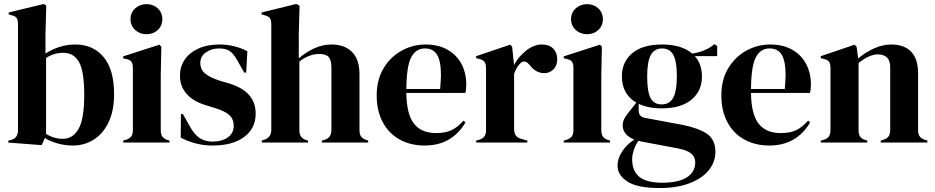

<svg xmlns="http://www.w3.org/2000/svg" viewBox="-20 -721 4729 971"><path d="M22 0V-10L32 -12Q71 -21 71 -62V-209V-597Q71 -619 64.5 -629.5Q58 -640 38 -644L24 -648V-658L202 -701L214 -692L210 -551V-450Q243 -472 282 -484Q321 -496 361 -496Q450 -496 503.5 -433Q557 -370 557 -245Q557 -161 529 -102.5Q501 -44 453.5 -14.5Q406 15 348 15Q311 15 273.5 5Q236 -5 207 -23L191 13ZM406 -241Q406 -361 379.5 -407.5Q353 -454 300 -454Q253 -454 213 -428V-44Q252 -19 298 -19Q349 -19 377.5 -69.5Q406 -120 406 -241Z M640 -624Q640 -657 663.5 -678.5Q687 -700 721 -700Q755 -700 778 -678.5Q801 -657 801 -624Q801 -591 778 -569.5Q755 -548 721 -548Q687 -548 663.5 -569.5Q640 -591 640 -624ZM603 -10 617 -14Q636 -20 644 -31.5Q652 -43 652 -64V-210V-258V-377Q652 -399 644.5 -409Q637 -419 617 -423L603 -426V-436L786 -495L796 -485L793 -343V-210V-63Q793 -42 801 -30.5Q809 -19 827 -13L837 -10V0H603Z M894 -25 895 -144H905L939 -84Q961 -43 988 -24Q1015 -5 1055 -5Q1103 -5 1132.5 -26.5Q1162 -48 1162 -84Q1162 -118 1140.5 -138.5Q1119 -159 1063 -176L1021 -189Q959 -207 924.5 -245.5Q890 -284 890 -338Q890 -383 913.5 -418.5Q937 -454 982.5 -475Q1028 -496 1091 -496Q1165 -496 1231 -462L1225 -354H1215L1180 -416Q1160 -451 1141 -463.5Q1122 -476 1087 -476Q1050 -476 1021.5 -456Q993 -436 993 -403Q993 -370 1017 -349.5Q1041 -329 1094 -312L1139 -299Q1209 -277 1241 -239Q1273 -201 1273 -146Q1273 -72 1215 -28.5Q1157 15 1054 15Q971 15 894 -25Z M1304 -10 1316 -14Q1352 -26 1352 -64V-210V-598Q1352 -619 1345 -629Q1338 -639 1318 -644L1303 -648V-658L1479 -701L1495 -692L1491 -551V-426Q1574 -496 1656 -496Q1723 -496 1760.5 -458Q1798 -420 1798 -345V-210V-63Q1798 -42 1806 -30.5Q1814 -19 1834 -13L1842 -10V0H1608V-10L1620 -13Q1639 -19 1647.5 -31.5Q1656 -44 1656 -64V-210V-378Q1656 -417 1642.5 -432.5Q1629 -448 1595 -448Q1543 -448 1494 -410V-210V-62Q1494 -42 1502.5 -30Q1511 -18 1530 -12L1538 -10V0H1304Z M2324 -111 2334 -102Q2302 -46 2250 -15.5Q2198 15 2128 15Q2056 15 2001 -15.5Q1946 -46 1915.5 -103.5Q1885 -161 1885 -239Q1885 -318 1920 -376Q1955 -434 2011.5 -465Q2068 -496 2132 -496Q2196 -496 2242.5 -470Q2289 -444 2313.5 -398Q2338 -352 2338 -294Q2338 -266 2333 -251H2035Q2036 -145 2073 -96.5Q2110 -48 2185 -48Q2233 -48 2264 -63Q2295 -78 2324 -111ZM2035 -271H2206Q2210 -323 2210 -341Q2210 -412 2190.5 -444Q2171 -476 2129 -476Q2083 -476 2059.5 -431Q2036 -386 2035 -271Z M2388 -10 2403 -14Q2422 -20 2430 -31.5Q2438 -43 2438 -63V-210V-266V-376Q2438 -398 2430 -408.5Q2422 -419 2403 -423L2388 -427V-437L2560 -495L2570 -485L2579 -399V-391Q2601 -434 2640.5 -465Q2680 -496 2720 -496Q2757 -496 2777.5 -475.5Q2798 -455 2798 -422Q2798 -389 2779 -370Q2760 -351 2732 -351Q2690 -351 2658 -393L2656 -395Q2644 -410 2631 -410Q2619 -410 2609 -398Q2594 -384 2580 -348V-210V-69Q2580 -48 2588.5 -36Q2597 -24 2615 -19L2647 -10V0H2388Z M2868 -624Q2868 -657 2891.5 -678.5Q2915 -700 2949 -700Q2983 -700 3006 -678.5Q3029 -657 3029 -624Q3029 -591 3006 -569.5Q2983 -548 2949 -548Q2915 -548 2891.5 -569.5Q2868 -591 2868 -624ZM2831 -10 2845 -14Q2864 -20 2872 -31.5Q2880 -43 2880 -64V-210V-258V-377Q2880 -399 2872.5 -409Q2865 -419 2845 -423L2831 -426V-436L3014 -495L3024 -485L3021 -343V-210V-63Q3021 -42 3029 -30.5Q3037 -19 3055 -13L3065 -10V0H2831Z M3607 -437H3494Q3530 -397 3530 -334Q3530 -261 3477 -217Q3424 -173 3327 -173Q3258 -173 3210 -196V-162Q3210 -131 3241 -125L3429 -90Q3511 -74 3554.5 -45Q3598 -16 3598 47Q3598 97 3565.5 138.5Q3533 180 3469 205Q3405 230 3316 230Q3204 230 3153.5 197.5Q3103 165 3103 116Q3103 80 3127 44Q3151 8 3188 -15Q3158 -27 3143.5 -45.5Q3129 -64 3129 -87Q3129 -105 3138 -122Q3147 -139 3165 -160L3198 -202Q3162 -223 3143.5 -256.5Q3125 -290 3125 -334Q3125 -408 3177.5 -452Q3230 -496 3328 -496Q3427 -496 3481 -450Q3551 -461 3593 -498L3607 -488ZM3403 -336Q3403 -411 3385 -443.5Q3367 -476 3328 -476Q3290 -476 3271.5 -443Q3253 -410 3253 -334Q3253 -258 3270 -225.5Q3287 -193 3326 -193Q3366 -193 3384.5 -226.5Q3403 -260 3403 -336ZM3209 -9Q3195 10 3186 36Q3177 62 3177 84Q3177 144 3213.5 173.5Q3250 203 3329 203Q3411 203 3453.5 176Q3496 149 3496 100Q3496 72 3475 55Q3454 38 3406 29L3225 -5Q3215 -7 3209 -9Z M4067 -111 4077 -102Q4045 -46 3993 -15.5Q3941 15 3871 15Q3799 15 3744 -15.5Q3689 -46 3658.5 -103.5Q3628 -161 3628 -239Q3628 -318 3663 -376Q3698 -434 3754.5 -465Q3811 -496 3875 -496Q3939 -496 3985.5 -470Q4032 -444 4056.5 -398Q4081 -352 4081 -294Q4081 -266 4076 -251H3778Q3779 -145 3816 -96.5Q3853 -48 3928 -48Q3976 -48 4007 -63Q4038 -78 4067 -111ZM3778 -271H3949Q3953 -323 3953 -341Q3953 -412 3933.5 -444Q3914 -476 3872 -476Q3826 -476 3802.5 -431Q3779 -386 3778 -271Z M4131 -10 4145 -14Q4164 -19 4172 -31Q4180 -43 4180 -63V-210V-265V-376Q4180 -398 4173 -408.5Q4166 -419 4146 -423L4131 -427V-437L4302 -495L4312 -485L4320 -425Q4357 -457 4401 -476.5Q4445 -496 4486 -496Q4553 -496 4588 -459.5Q4623 -423 4623 -350V-210V-62Q4623 -42 4632 -30Q4641 -18 4661 -13L4670 -10V0H4434V-10L4447 -14Q4466 -20 4474 -31.5Q4482 -43 4482 -63V-210V-382Q4482 -446 4418 -446Q4398 -446 4372.5 -434.5Q4347 -423 4322 -402V-210V-62Q4322 -42 4330 -30Q4338 -18 4357 -13L4366 -10V0H4131Z"/></svg>

Font: DeepMind Serif Display
Style: Regular
Weight: 800
Designer: Frank Grießhammer / Modifications: Colophon Foundry
Foundry: Colophon Foundry
Version: Version 5.002